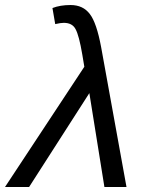

<svg xmlns="http://www.w3.org/2000/svg" viewBox="-65 -745 577 765"><path d="M-45 0 271 -479 263 -527Q250 -604 236 -629Q223 -654 189 -654Q177 -654 155 -649L144 -713Q175 -725 216 -725Q266 -725 293 -689Q320 -654 338 -557L439 0H351L291 -374L51 0Z"/></svg>

Font: Libra Sans
Style: Italic
Weight: 400
Italic angle: -12°
Foundry: Context Ltd
Version: Version 1.002